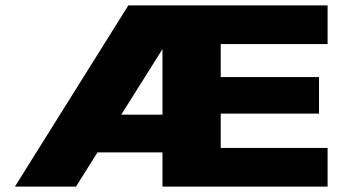

<svg xmlns="http://www.w3.org/2000/svg" viewBox="-20 -695 1295 715"><path d="M35.5 0 458 -675H1200V-531H802V-408H1168V-272H802V-144H1200V0H585V-127.5H343L263 0ZM431.5 -268H585V-512Z"/></svg>

Font: Anybody ExtraExpanded ExtraBold
Style: Regular
Weight: 800
Width: 8
Designer: Tyler Finck
Foundry: Etcetera Type Company
Version: Version 1.010; ttfautohint (v1.8.3) -l 8 -r 50 -G 200 -x 14 